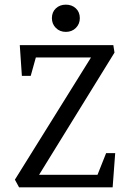

<svg xmlns="http://www.w3.org/2000/svg" viewBox="-20 -805 558 825"><path d="M62 0 44 -33 371 -558H134L112 -479H74L65 -611H467L472 -579L148 -54H399L436 -147H475L464 0ZM263 -668Q237 -668 220 -685Q203 -702 203 -727Q203 -753 220 -769Q237 -785 263 -785Q289 -785 306 -769Q323 -753 323 -727Q323 -702 306 -685Q289 -668 263 -668Z"/></svg>

Font: Manuale
Style: Regular
Weight: 400
Designer: Eduardo Tunni / Pablo Cosgaya
Foundry: Eduardo Tunni / Pablo Cosgaya
Version: Version 1.002